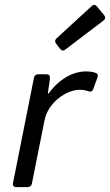

<svg xmlns="http://www.w3.org/2000/svg" viewBox="-20 -766 450 786"><path d="M406.2 -704.1 377 -739.3C371.1 -747.1 363.3 -748 355.5 -741.2L210.9 -608.4C204.1 -601.6 204.1 -594.7 210 -586.9L225.6 -566.4C231.4 -558.6 239.3 -556.6 248 -563.5L403.3 -681.6C412.1 -688.5 412.1 -696.3 406.2 -704.1ZM178.7 -382.8H175.8L184.6 -445.3C185.5 -456.1 180.7 -461.9 169.9 -461.9H136.7C127.9 -461.9 121.1 -457 119.1 -448.2L33.2 -16.6C31.2 -5.9 36.1 0 46.9 0H92.8C101.6 0 108.4 -4.9 110.4 -13.7L162.1 -272.5C176.8 -348.6 253.9 -398.4 305.7 -398.4C318.4 -398.4 331.1 -396.5 340.8 -392.6C350.6 -389.6 357.4 -390.6 361.3 -400.4L378.9 -448.2C381.8 -457 380.9 -464.8 371.1 -467.8C360.4 -471.7 346.7 -473.6 332 -473.6C279.3 -473.6 222.7 -443.4 178.7 -382.8Z"/></svg>

Font: Ed Sans Neue
Style: Italic
Weight: 400
Italic angle: -11°
Designer: Stephen Hutchings
Version: Version 1.004;PS 001.004;hotconv 1.0.88;makeotf.lib2.5.64775